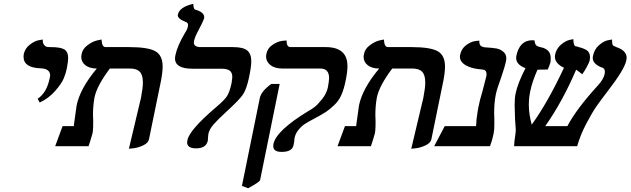

<svg xmlns="http://www.w3.org/2000/svg" viewBox="-20 -770 3320 1011"><path d="M189 -230 178.2 -250Q227.1 -282.2 242.2 -360.8Q244.1 -368.7 244.1 -372.1Q244.1 -408.2 194.8 -410.2Q104 -413.1 104 -471.2Q104 -480 105 -484.9Q111.8 -515.6 137 -534.9Q162.1 -554.2 183.6 -558.1L205.1 -562V-558.1Q205.1 -542 212.2 -533.4Q219.2 -524.9 226.1 -523.4Q232.9 -522 246.1 -522Q297.9 -522 318.4 -510Q338.9 -498 338.9 -463.9Q338.9 -447.8 332 -410.2Q327.1 -384.3 315.2 -356.2Q303.2 -328.1 269.5 -290Q235.8 -252 189 -230Z M658.7 13.2 717.8 -235.8Q721.7 -249 723.6 -262.2Q732.4 -307.1 732.4 -335.9Q732.4 -375 716.1 -392.1Q699.7 -409.2 663.6 -409.2H558.6Q490.7 -319.3 477.5 -256.8Q469.7 -212.9 469.7 -165Q469.7 -160.2 470.2 -150.6Q470.7 -141.1 470.7 -137.2V-120.1Q470.7 -77.1 465.3 -61Q462.4 -51.3 456.1 -30.5Q449.7 -9.8 446.3 0H270.5L309.6 -106H368.7Q368.7 -109.9 370.6 -123Q372.6 -136.2 373.5 -143.1Q382.3 -210.9 383.3 -213.9Q401.4 -303.7 489.7 -409.2Q451.7 -409.2 429.7 -426.5Q407.7 -443.8 407.7 -471.2Q407.7 -475.1 409.7 -484.9Q414.6 -512.7 441.2 -532.2Q467.8 -551.8 491.2 -557.1L514.6 -562Q516.6 -522 535.6 -522H659.7Q758.8 -522 797.6 -500.5Q836.4 -479 836.4 -419.9Q836.4 -389.2 827.6 -344.2L764.6 -37.1Q760.7 -17.1 734.1 -4.6Q707.5 7.8 683.1 10.7Z M1002 -556.2Q1001 -552.2 1001 -544.9Q1001 -522 1038.1 -522H1206.1Q1260.3 -522 1281.7 -504.4Q1303.2 -486.8 1303.2 -446.8Q1303.2 -418.9 1291 -360.8Q1277.8 -299.8 1259.5 -272.5Q1241.2 -245.1 1171.4 -181.2Q1126.5 -140.1 1104.2 -114.5Q1082 -88.9 1077.1 -64Q1075.2 -45.9 1075.2 -43.9Q1075.2 -41 1074.7 -35.4Q1074.2 -29.8 1074.2 -28.8Q1065.4 11.2 1012.2 11.2Q965.3 11.2 965.3 -21Q965.3 -24.9 967.3 -33.2Q977.1 -85 1117.2 -205.1Q1160.2 -241.2 1174.6 -262.7Q1189 -284.2 1199.2 -332Q1203.1 -356 1203.1 -365.2Q1203.1 -387.2 1190.2 -397.7Q1177.2 -408.2 1144 -408.2H993.2Q901.4 -408.2 901.4 -462.9Q901.4 -467.8 903.3 -478Q913.1 -526.9 953.1 -595.2Q966.3 -614.3 969.2 -629.9Q970.2 -632.8 970.2 -638.2Q970.2 -651.4 957 -654.8Q916 -670.9 916 -689.9L916.5 -691.4Q917 -692.9 917 -693.8Q924.8 -732.9 998 -750Q998 -722.2 1008.3 -719.2Q1055.2 -706.1 1055.2 -680.2V-674.8Q1046.4 -648.9 1018.1 -597.2Q1006.8 -576.2 1002 -556.2Z M1286.6 221.2 1253.9 209 1347.7 -252Q1354.5 -289.1 1408.7 -328.1H1452.6L1349.6 178.2Q1347.7 188 1286.6 221.2ZM1530.8 -42Q1530.8 -41 1530.3 -37.1Q1529.8 -33.2 1529.8 -30Q1529.8 -26.9 1528.3 -19Q1526.9 -11.2 1525.9 -6.8Q1519 30.3 1462.9 29.8Q1418.9 29.8 1418.9 0Q1418.9 -7.8 1419.9 -12.2Q1435.1 -83 1605 -186Q1618.2 -192.9 1635 -205.3Q1651.9 -217.8 1675.8 -247.8Q1699.7 -277.8 1706.5 -310.1Q1712.4 -342.3 1712.9 -358.9Q1712.9 -408.7 1667 -409.2H1466.8Q1426.8 -409.2 1403.8 -427.5Q1380.9 -445.8 1380.9 -474.1Q1380.9 -477.1 1382.8 -486.8Q1388.7 -516.6 1415.3 -534.2Q1441.9 -551.8 1465.3 -554.7L1488.8 -557.1Q1488.8 -522 1509.8 -522H1694.8Q1810.1 -522 1809.6 -420.9Q1809.6 -392.1 1799.8 -344.2Q1791 -300.3 1777.3 -269.5Q1763.7 -238.8 1739.7 -216.3Q1715.8 -193.8 1697.3 -181.4Q1678.7 -168.9 1637.7 -147Q1601.6 -127.9 1584.7 -116.9Q1567.9 -106 1551.8 -86.4Q1535.6 -66.9 1530.8 -42Z M2145.5 13.2 2204.6 -235.8Q2208.5 -249 2210.4 -262.2Q2219.2 -307.1 2219.2 -335.9Q2219.2 -375 2202.9 -392.1Q2186.5 -409.2 2150.4 -409.2H2045.4Q1977.5 -319.3 1964.4 -256.8Q1956.5 -212.9 1956.5 -165Q1956.5 -160.2 1957 -150.6Q1957.5 -141.1 1957.5 -137.2V-120.1Q1957.5 -77.1 1952.1 -61Q1949.2 -51.3 1942.9 -30.5Q1936.5 -9.8 1933.1 0H1757.3L1796.4 -106H1855.5Q1855.5 -109.9 1857.4 -123Q1859.4 -136.2 1860.4 -143.1Q1869.1 -210.9 1870.1 -213.9Q1888.2 -303.7 1976.6 -409.2Q1938.5 -409.2 1916.5 -426.5Q1894.5 -443.8 1894.5 -471.2Q1894.5 -475.1 1896.5 -484.9Q1901.4 -512.7 1928 -532.2Q1954.6 -551.8 1978 -557.1L2001.5 -562Q2003.4 -522 2022.5 -522H2146.5Q2245.6 -522 2284.4 -500.5Q2323.2 -479 2323.2 -419.9Q2323.2 -389.2 2314.5 -344.2L2251.5 -37.1Q2247.6 -17.1 2220.9 -4.6Q2194.3 7.8 2169.9 10.7Z M2590.8 -272.9Q2582 -230 2582 -173.8Q2582 -152.8 2583 -143.1Q2583 -143.1 2583 -111.8Q2583 -85 2579.1 -65.9Q2572.3 -31.7 2560.1 0H2266.1L2321.8 -106H2486.8Q2487.8 -140.1 2495.1 -183.1Q2497.1 -197.3 2499 -205.1Q2505.9 -242.2 2521 -291Q2540 -365.2 2541 -369.1Q2542 -374 2542 -379.9Q2542 -401.9 2521 -403.8Q2464.8 -407.7 2433.3 -425.8Q2401.9 -443.8 2401.9 -471.2Q2401.9 -478 2402.8 -481Q2409.7 -514.2 2434.8 -532.5Q2460 -550.8 2481.9 -553.7L2503.9 -556.2Q2502.9 -533.2 2514.4 -526.6Q2525.9 -520 2544.9 -520Q2575.7 -518.1 2594.7 -514.6Q2613.8 -511.2 2629.9 -498Q2646 -484.9 2646 -462.9Q2646 -453.1 2644 -446.8Q2638.2 -418 2618.2 -359.9Q2597.7 -305.2 2590.8 -272.9Z M3277.8 -451.2Q3268.1 -404.3 3182.1 -293Q3143.1 -242.2 3121.1 -210.7Q3099.1 -179.2 3067.6 -119.6Q3036.1 -60.1 3019 0H2687Q2688 -23.9 2691.9 -48.8Q2695.8 -74.7 2695.8 -83V-87.9Q2693.8 -125 2691.9 -145Q2689.9 -199.2 2689.9 -217.8Q2689.9 -252.9 2694.8 -276.9Q2706.1 -332 2747.1 -411.1Q2698.2 -429.2 2697.8 -464.8Q2697.8 -471.7 2698.7 -475.1Q2715.8 -558.1 2782.7 -558.1L2794.9 -557.1Q2795.9 -540 2802.5 -532.5Q2809.1 -524.9 2829.1 -521Q2879.9 -510.3 2879.9 -463.9Q2879.9 -450.7 2878.9 -442.9Q2871.1 -417 2863.8 -403.8Q2819.8 -403.8 2811 -402.8H2810.1Q2782.2 -338.9 2772.9 -293Q2765.1 -259.8 2764.6 -219.2Q2764.6 -169.4 2779.8 -113.8Q2862.8 -227.5 2949.7 -413.1Q2901.9 -436 2901.9 -471.2Q2901.9 -478 2902.8 -481.9Q2909.7 -514.2 2933.8 -534.7Q2958 -555.2 2978.5 -559.6L2999 -564Q2999 -529.8 3011.7 -525.9Q3013.7 -525.9 3016.4 -525.4Q3019 -524.9 3020 -524.9Q3020 -524.9 3023.9 -522.9Q3037.1 -520 3045.4 -517.1Q3053.7 -514.2 3064.7 -508.5Q3075.7 -502.9 3081.3 -492.4Q3086.9 -481.9 3086.9 -467.8Q3086.9 -464.8 3085 -451.2Q3083 -442.4 3070.1 -418.2Q3057.1 -394 3045.9 -378.9Q3021 -398.9 3013.7 -402.8Q2941.9 -234.9 2851.1 -106H2967.8Q3013.7 -194.8 3129.9 -321.8Q3157.7 -352.5 3164.1 -380.9Q3165 -385.7 3165 -393.1Q3165 -409.2 3149.9 -415V-414.1Q3101.1 -433.1 3101.1 -464.8Q3101.1 -470.7 3102.1 -474.1Q3108.9 -510.3 3134.3 -532.2Q3159.7 -554.2 3181.2 -558.1L3203.1 -562V-550.8Q3203.1 -530.8 3213.9 -526.9Q3220.7 -525.9 3222.7 -523.9H3220.7Q3220.7 -522.9 3222.7 -522.9Q3279.8 -504.9 3279.8 -464.8Q3279.8 -460.9 3277.8 -451.2Z"/></svg>

Font: Linux Libertine
Style: Semibold Italic
Weight: 600
Italic angle: -11.5°
Designer: Philipp H. Poll
Foundry: Philipp H. Poll
Version: Version 5.1.2 ; ttfautohint (v0.9)